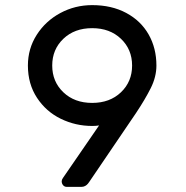

<svg xmlns="http://www.w3.org/2000/svg" viewBox="-20 -730 726 750"><path d="M340 -238Q275 -238 217.5 -266Q160 -294 124.5 -348Q89 -402 89 -474Q89 -540 123.5 -594Q158 -648 215.5 -679Q273 -710 340 -710Q416 -710 473 -679.5Q530 -649 560.5 -595.5Q591 -542 591 -474Q591 -430 569 -386Q547 -342 511 -288L329 -20Q328 -18 323.5 -12.5Q319 -7 312.5 -3.5Q306 0 298 0H241Q232 0 226.5 -6.5Q221 -13 221 -22Q221 -28 226 -35L367 -240Q355 -238 340 -238ZM184 -474Q184 -411 227.5 -369.5Q271 -328 340 -328Q409 -328 452.5 -369.5Q496 -411 496 -474Q496 -537 452.5 -578.5Q409 -620 340 -620Q271 -620 227.5 -578.5Q184 -537 184 -474Z"/></svg>

Font: Hezaedrus
Style: Regular
Weight: 400
Designer: Hubert & Fischer
Foundry: Hubert & Fischer
Version: Version 1.10;September 3, 2019;FontCreator 11.5.0.2425 64-bi